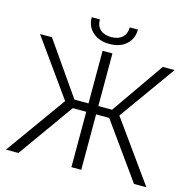

<svg xmlns="http://www.w3.org/2000/svg" viewBox="-124 -1009 1128 1133"><g transform="rotate(15 440.0 -443.0)"><path d="M551.3 -338.4H471.2V0H411.1V-338.4H328.6L87.4 0H11.2L274.4 -367.2L28.8 -710.9H101.6L325.2 -389.6H411.1V-710.9H471.2V-389.6H555.2L778.8 -710.9H851.1L605.5 -367.7L869.1 0H793.5ZM580.1 -885.7Q580.1 -829.6 541.7 -794.9Q503.4 -760.3 439 -760.3Q375.5 -760.3 336.7 -794.7Q297.9 -829.1 297.9 -885.7H347.7Q347.7 -845.2 371.8 -823.7Q396 -802.2 439 -802.2Q481.9 -802.2 506.1 -824.7Q530.3 -847.2 530.3 -885.7Z"/></g></svg>

Font: Roboto-Light
Style: Regular
Weight: 300
Designer: Google
Version: Version 2.137; 2017